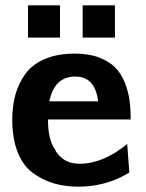

<svg xmlns="http://www.w3.org/2000/svg" viewBox="-20 -689 547 720"><path d="M290 -548V-669H411V-548ZM85 -548V-669H205V-548ZM26 -240Q26 -291 37.5 -333Q49 -375 74.5 -411Q100 -447 147.5 -467.5Q195 -488 261 -488Q313 -488 351 -473.5Q389 -459 411.5 -436.5Q434 -414 447.5 -380.5Q461 -347 465.5 -314Q470 -281 470 -241H160Q160 -166 185 -131Q194 -109 218 -92Q242 -75 280 -75Q366 -75 457 -149L465 -42Q378 11 275 11Q223 11 181 -1.5Q139 -14 102.5 -41Q66 -68 46 -119Q26 -170 26 -240ZM165 -309H348Q337 -402 262 -402Q184 -402 165 -309Z"/></svg>

Font: Coval
Style: Heavy
Weight: 900
Foundry: Context Ltd
Version: Version 001.000